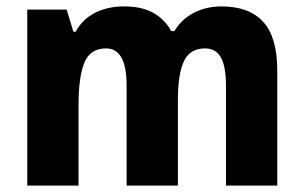

<svg xmlns="http://www.w3.org/2000/svg" viewBox="-20 -579 948 599"><path d="M671 -559Q757 -559 801 -511Q845 -463 845 -359V0H685V-312Q685 -372 669 -400Q653 -428 620 -428Q572 -428 553.5 -387.5Q535 -347 535 -268V0H375V-312Q375 -428 311 -428Q261 -428 243 -383Q225 -338 225 -252V0H65V-549H188L209 -480H216Q237 -519 276.5 -539Q316 -559 367 -559Q423 -559 459 -538.5Q495 -518 514 -482H524Q547 -520 585.5 -539.5Q624 -559 671 -559Z"/></svg>

Font: Noto Sans Ethiopic SemiCondensed ExtraBold
Style: Regular
Weight: 800
Width: 4
Designer: Monotype Design Team
Foundry: Monotype Imaging Inc.
Version: Version 2.102; ttfautohint (v1.8.4.7-5d5b)